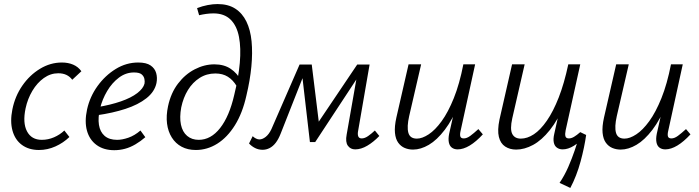

<svg xmlns="http://www.w3.org/2000/svg" viewBox="-20 -731 3446 946"><path d="M172 8Q122 8 88 -17Q54 -42 41.5 -87.5Q29 -133 41 -192Q54 -257 90 -309Q126 -361 177 -392Q228 -423 285 -423Q316 -423 340.5 -412.5Q365 -402 381 -380L336 -338Q324 -354 307 -362Q290 -370 267 -370Q229 -370 196 -346.5Q163 -323 139.5 -283.5Q116 -244 106 -197Q91 -126 113 -84Q135 -42 186 -42Q217 -42 246 -54.5Q275 -67 297 -88L322 -56Q292 -27 253 -9.5Q214 8 172 8Z M543 9Q491 9 456 -16.5Q421 -42 408.5 -87Q396 -132 409 -192Q423 -255 460.5 -307Q498 -359 550 -391Q602 -423 661 -423Q701 -423 722 -408.5Q743 -394 749.5 -371Q756 -348 751 -322Q742 -279 701.5 -247Q661 -215 598 -194.5Q535 -174 457 -163L459 -203Q525 -214 575.5 -231.5Q626 -249 656 -272Q686 -295 692 -319Q694 -329 691.5 -342Q689 -355 678 -364.5Q667 -374 640 -374Q600 -374 566 -348.5Q532 -323 508 -282.5Q484 -242 473 -197Q462 -151 467.5 -116Q473 -81 495.5 -61.5Q518 -42 557 -42Q582 -42 612.5 -52.5Q643 -63 672 -88L696 -55Q673 -35 647.5 -20Q622 -5 596 2Q570 9 543 9Z M945 8Q905 8 875 -8Q845 -24 826.5 -53.5Q808 -83 803 -122Q798 -161 808 -208Q822 -273 857 -319Q892 -365 939.5 -389.5Q987 -414 1036 -414Q1084 -414 1116.5 -392Q1149 -370 1167 -335L1146 -307Q1128 -337 1102.5 -353Q1077 -369 1041 -369Q998 -369 963.5 -347Q929 -325 906 -287.5Q883 -250 873 -202Q864 -153 871.5 -117Q879 -81 902 -61.5Q925 -42 959 -42Q1019 -42 1064.5 -100Q1110 -158 1134 -263Q1155 -348 1161.5 -421Q1168 -494 1157.5 -549Q1147 -604 1116 -634.5Q1085 -665 1032 -665Q1014 -665 996 -662.5Q978 -660 961 -656L951 -691Q977 -701 1003 -706Q1029 -711 1052 -711Q1104 -711 1139 -688.5Q1174 -666 1194 -625Q1214 -584 1219.5 -527.5Q1225 -471 1218.5 -403Q1212 -335 1194 -260Q1175 -174 1137.5 -114Q1100 -54 1050.5 -23Q1001 8 945 8Z M1730 5Q1707 5 1694 -13Q1681 -31 1688 -68L1743 -381L1771 -393L1533 -31H1507L1467 -376L1484 -413H1516L1554 -104H1532L1740 -413H1801L1745 -89Q1741 -70 1745 -59.5Q1749 -49 1762 -49Q1777 -49 1793.5 -60.5Q1810 -72 1827 -88L1849 -61Q1820 -31 1789.5 -13Q1759 5 1730 5ZM1274 7Q1254 7 1237 -1.5Q1220 -10 1207 -24L1225 -60Q1232 -53 1241 -48.5Q1250 -44 1258 -44Q1273 -44 1289 -56.5Q1305 -69 1317 -94L1456 -413H1497L1363 -73Q1352 -45 1338.5 -27.5Q1325 -10 1308.5 -1.5Q1292 7 1274 7Z M2015 6Q1993 6 1974 -2Q1955 -10 1942 -28Q1929 -46 1926 -76.5Q1923 -107 1933 -152L1993 -414H2055L1996 -159Q1984 -106 1992 -77Q2000 -48 2034 -48Q2060 -48 2092 -69Q2124 -90 2156 -134Q2188 -178 2216 -247.5Q2244 -317 2263 -414H2300Q2276 -302 2243 -222Q2210 -142 2171.5 -91.5Q2133 -41 2093 -17.5Q2053 6 2015 6ZM2235 5Q2218 5 2206.5 -3.5Q2195 -12 2191.5 -29.5Q2188 -47 2193 -72L2270 -414H2321L2250 -89Q2245 -69 2248 -59Q2251 -49 2265 -49Q2280 -49 2297 -61.5Q2314 -74 2337 -95L2359 -69Q2326 -33 2294.5 -14Q2263 5 2235 5Z M2523 6Q2492 6 2469 -9Q2446 -24 2438 -56.5Q2430 -89 2441 -142L2503 -414H2565L2504 -148Q2492 -94 2504 -71Q2516 -48 2546 -48Q2578 -48 2610.5 -69.5Q2643 -91 2674.5 -136.5Q2706 -182 2733 -251Q2760 -320 2780 -414H2822Q2798 -300 2763.5 -220Q2729 -140 2689 -90Q2649 -40 2606.5 -17Q2564 6 2523 6ZM2790 195 2737 170Q2762 133 2780 91.5Q2798 50 2811.5 10.5Q2825 -29 2834 -63L2868 -66Q2864 -37 2857 -3.5Q2850 30 2840.5 65Q2831 100 2818 133.5Q2805 167 2790 195ZM2752 5Q2736 5 2724 -3.5Q2712 -12 2708.5 -29.5Q2705 -47 2711 -72L2787 -414H2839L2767 -89Q2763 -70 2766 -59.5Q2769 -49 2783 -49Q2795 -49 2808.5 -57Q2822 -65 2839 -80L2868 -66Q2837 -31 2808 -13Q2779 5 2752 5Z M3038 6Q3016 6 2997 -2Q2978 -10 2965 -28Q2952 -46 2949 -76.5Q2946 -107 2956 -152L3016 -414H3078L3019 -159Q3007 -106 3015 -77Q3023 -48 3057 -48Q3083 -48 3115 -69Q3147 -90 3179 -134Q3211 -178 3239 -247.5Q3267 -317 3286 -414H3323Q3299 -302 3266 -222Q3233 -142 3194.5 -91.5Q3156 -41 3116 -17.5Q3076 6 3038 6ZM3258 5Q3241 5 3229.5 -3.5Q3218 -12 3214.5 -29.5Q3211 -47 3216 -72L3293 -414H3344L3273 -89Q3268 -69 3271 -59Q3274 -49 3288 -49Q3303 -49 3320 -61.5Q3337 -74 3360 -95L3382 -69Q3349 -33 3317.5 -14Q3286 5 3258 5Z"/></svg>

Font: Ysabeau Office
Style: Italic
Weight: 400
Italic angle: -12°
Designer: Christian Thalmann (Catharsis Fonts)
Version: Version 2.001;gftools[0.9.30]; featfreeze: tnum,lnum,ss02